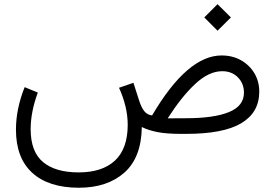

<svg xmlns="http://www.w3.org/2000/svg" viewBox="-20 -631 1297 905"><path d="M942.9 -548.8 1005.4 -611.3 1068.4 -548.8 1005.4 -486.3ZM158.2 -194.8Q124.5 -103 124.5 -22.5Q124.5 84.5 183.1 133.1Q241.7 181.6 350.6 181.6Q461.9 181.6 521.7 126Q581.5 70.3 582 -41.5Q582 -85.4 571.5 -129.4Q561 -173.3 541 -217.3L608.9 -240.7L635.3 -158.7Q646 -124.5 659.9 -107.2Q673.8 -89.8 696.8 -86.9Q863.3 -369.6 1024.4 -369.6Q1076.2 -369.6 1116.2 -346.9Q1156.2 -324.2 1179.2 -285.6Q1202.1 -247.1 1202.1 -198.7Q1201.7 -100.6 1117.4 -50.3Q1033.2 0 857.9 0H833Q765.1 0 722.7 -8.3Q680.2 -16.6 648.4 -32.2Q646.5 111.8 565.9 182.9Q485.4 253.9 352.1 253.9Q209.5 253.9 132.3 183.8Q55.2 113.8 55.2 -20Q55.2 -117.7 96.2 -220.2ZM856 -73.7Q987.8 -73.7 1058.8 -102.5Q1129.9 -131.3 1129.9 -194.3Q1129.9 -237.3 1101.3 -266.4Q1072.8 -295.4 1027.3 -295.4Q964.4 -295.4 899.9 -235.1Q835.4 -174.8 770.5 -73.2Z"/></svg>

Font: Vazir Light UI
Style: Light-UI
Weight: 300
Designer: Saber Rastikerdar
Foundry: Saber Rastikerdar
Version: Version 30.0.0